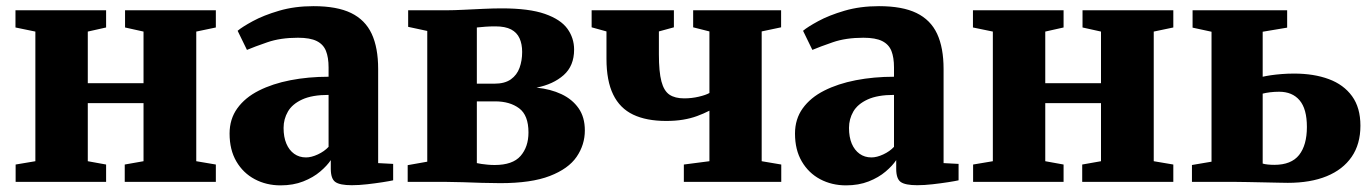

<svg xmlns="http://www.w3.org/2000/svg" viewBox="-20 -576 4344 608"><path d="M29.5 0V-55L92 -65.5V-476L29 -489V-543.5H316V-489L258 -476V-312.5H434.5V-476L376 -489V-543.5H663.5V-489L601.5 -476V-65.5L663.5 -55V0H375V-55L434.5 -65.5V-249.5H258V-65.5L316 -55V0Z M868.5 11Q823.5 11 786.8 -8.5Q750 -28 728.5 -64.8Q707 -101.5 707 -153Q707 -199 731.5 -233Q756 -267 799.5 -289Q843 -311 899.8 -322Q956.5 -333 1020.5 -333V-362.5Q1020.5 -394 1012.2 -414.8Q1004 -435.5 983 -446Q962 -456.5 923.5 -456.5Q868 -456.5 826.8 -442.2Q785.5 -428 762 -418L732.5 -478.5Q746.5 -490.5 780.5 -509Q814.5 -527.5 863.8 -542Q913 -556.5 973 -556.5Q1047 -556.5 1091.8 -534.8Q1136.5 -513 1157 -469Q1177.5 -425 1177.5 -357.5V-59.5L1225 -57V-5Q1214 -2.5 1191.5 1Q1169 4.5 1142.8 7.5Q1116.5 10.5 1094 10.5Q1056 10.5 1041.8 0.2Q1027.5 -10 1027.5 -41.5V-69Q1016 -51.5 994 -32.8Q972 -14 940.2 -1.5Q908.5 11 868.5 11ZM949 -77.5Q966 -77.5 986.5 -87Q1007 -96.5 1020.5 -111V-275.5Q968.5 -275.5 937 -261Q905.5 -246.5 891.8 -222.8Q878 -199 878 -171Q878 -142 886.8 -121.2Q895.5 -100.5 911.5 -89Q927.5 -77.5 949 -77.5Z M1564 4Q1536 4 1505.5 3Q1475 2 1446 1Q1417 0 1394.5 0H1271V-53L1333 -64V-478L1272.5 -491V-543.5H1397Q1416.5 -543.5 1447 -545Q1477.5 -546.5 1510.2 -548Q1543 -549.5 1569 -549.5Q1655.5 -549.5 1705.5 -532Q1755.5 -514.5 1776.8 -485Q1798 -455.5 1798 -419Q1798 -367.5 1765 -338.2Q1732 -309 1679 -298.5Q1723.5 -294 1758 -277.8Q1792.5 -261.5 1812.2 -233.2Q1832 -205 1832 -163Q1832 -117.5 1806 -79.5Q1780 -41.5 1721.2 -18.8Q1662.5 4 1564 4ZM1546.5 -53.5Q1603.5 -53.5 1628.5 -82.2Q1653.5 -111 1653.5 -156.5Q1653.5 -211 1624 -233Q1594.5 -255 1548 -255H1490V-59.5Q1496 -58 1504.8 -56.8Q1513.5 -55.5 1524.5 -54.5Q1535.5 -53.5 1546.5 -53.5ZM1490 -311H1545.5Q1578.5 -311 1597.8 -324.8Q1617 -338.5 1625.2 -361.2Q1633.5 -384 1633.5 -411.5Q1633.5 -436.5 1625.2 -454.8Q1617 -473 1598.5 -482.8Q1580 -492.5 1548.5 -492.5Q1532.5 -492.5 1518 -491.5Q1503.5 -490.5 1490 -489Z M2145.5 0V-55L2226.5 -65.5V-225.5Q2208 -216 2187.5 -208.5Q2167 -201 2143 -197Q2119 -193 2089.5 -193Q2027 -193 1985 -213Q1943 -233 1921.8 -276.5Q1900.5 -320 1900.5 -390V-476.5L1853.5 -489.5V-543.5H2114V-489.5L2066.5 -476.5V-403.5Q2066.5 -348.5 2074.5 -318.2Q2082.5 -288 2100 -276.2Q2117.5 -264.5 2146.5 -264.5Q2170.5 -264.5 2192.8 -269.8Q2215 -275 2226.5 -281.5V-476.5L2175 -489.5V-543.5H2453.5V-489.5L2392 -476.5V-65.5L2454 -55V0Z M2659 11Q2614 11 2577.2 -8.5Q2540.5 -28 2519 -64.8Q2497.5 -101.5 2497.5 -153Q2497.5 -199 2522 -233Q2546.5 -267 2590 -289Q2633.5 -311 2690.2 -322Q2747 -333 2811 -333V-362.5Q2811 -394 2802.8 -414.8Q2794.5 -435.5 2773.5 -446Q2752.5 -456.5 2714 -456.5Q2658.5 -456.5 2617.2 -442.2Q2576 -428 2552.5 -418L2523 -478.5Q2537 -490.5 2571 -509Q2605 -527.5 2654.2 -542Q2703.5 -556.5 2763.5 -556.5Q2837.5 -556.5 2882.2 -534.8Q2927 -513 2947.5 -469Q2968 -425 2968 -357.5V-59.5L3015.5 -57V-5Q3004.5 -2.5 2982 1Q2959.5 4.5 2933.2 7.5Q2907 10.5 2884.5 10.5Q2846.5 10.5 2832.2 0.2Q2818 -10 2818 -41.5V-69Q2806.5 -51.5 2784.5 -32.8Q2762.5 -14 2730.8 -1.5Q2699 11 2659 11ZM2739.5 -77.5Q2756.5 -77.5 2777 -87Q2797.5 -96.5 2811 -111V-275.5Q2759 -275.5 2727.5 -261Q2696 -246.5 2682.2 -222.8Q2668.5 -199 2668.5 -171Q2668.5 -142 2677.2 -121.2Q2686 -100.5 2702 -89Q2718 -77.5 2739.5 -77.5Z M3061.5 0V-55L3124 -65.5V-476L3061 -489V-543.5H3348V-489L3290 -476V-312.5H3466.5V-476L3408 -489V-543.5H3695.5V-489L3633.5 -476V-65.5L3695.5 -55V0H3407V-55L3466.5 -65.5V-249.5H3290V-65.5L3348 -55V0Z M3754.5 0V-53.5L3816.5 -64V-475.5L3756.5 -488.5V-543.5H4056V-488.5L3978.5 -475.5V-333Q3989.5 -335.5 4004.8 -337.8Q4020 -340 4038.8 -341.5Q4057.5 -343 4078 -343Q4140.5 -343 4187.8 -325.5Q4235 -308 4261.5 -271.5Q4288 -235 4288 -178Q4288 -119.5 4260.2 -79.2Q4232.5 -39 4181.2 -18Q4130 3 4058 3Q4049.5 3 4028 2.5Q4006.5 2 3980.5 1.5Q3954.5 1 3931.2 0.5Q3908 0 3895 0ZM4015.5 -54Q4069 -54 4093.8 -85.2Q4118.5 -116.5 4118.5 -174Q4118.5 -231 4095.5 -258.2Q4072.5 -285.5 4030.5 -285.5Q4016 -285.5 4002 -283.8Q3988 -282 3978.5 -279.5V-58Q3985 -56 3995 -55Q4005 -54 4015.5 -54Z"/></svg>

Font: Merriweather 48pt Black
Style: Regular
Weight: 900
Version: Version 2.100